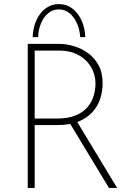

<svg xmlns="http://www.w3.org/2000/svg" viewBox="-20 -921 665 941"><path d="M269 -706Q304 -706 341.5 -695Q379 -684 411 -661Q443 -638 463 -601.5Q483 -565 483 -512Q483 -473 471 -436.5Q459 -400 432.5 -371Q406 -342 364 -325Q322 -308 261 -308H150V0H116V-706ZM258 -340Q314 -340 351 -355.5Q388 -371 409 -396Q430 -421 439 -451.5Q448 -482 448 -511Q448 -545 435 -575Q422 -605 398.5 -627Q375 -649 343 -661Q311 -673 273 -673H150V-340ZM355 -329 554 0H514L315 -329ZM268 -901Q305 -901 333 -880.5Q361 -860 378.5 -823.5Q396 -787 398 -739H373Q371 -776 357 -807Q343 -838 320.5 -856.5Q298 -875 268 -875Q239 -875 216.5 -856.5Q194 -838 181 -807Q168 -776 167 -739H140Q142 -787 159 -823.5Q176 -860 204.5 -880.5Q233 -901 268 -901Z"/></svg>

Font: Josefin Sans Thin ExtraLight
Style: Regular
Weight: 250
Version: Version 2.001